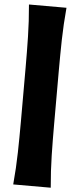

<svg xmlns="http://www.w3.org/2000/svg" viewBox="-69 -945 485 1170"><g transform="rotate(5 173.5 -359.5)"><path d="M59.1 190.9Q68.4 87.4 70.3 -6.1Q72.3 -99.6 72.3 -194.3V-524.9Q72.3 -619.6 70.3 -712.9Q68.4 -806.2 59.1 -909.7H288.6Q279.3 -806.2 277.3 -712.9Q275.4 -619.6 275.4 -524.9V-194.3Q275.4 -99.6 277.3 -6.1Q279.3 87.4 288.6 190.9Z"/></g></svg>

Font: Pinar-DS3-FD Black
Style: Regular
Weight: 900
Designer: Amin Abedi
Version: Version 3.000